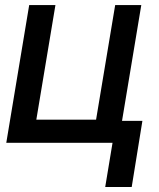

<svg xmlns="http://www.w3.org/2000/svg" viewBox="-20 -566 630 761"><path d="M540 -545.9 449.2 0H4.9L95.7 -545.9H199.7L124 -91.8H360.8L436.5 -545.9ZM544.4 -86.9 502 175.3H397L440.4 -86.9Z"/></svg>

Font: Inter Tight Medium
Style: Italic
Weight: 500
Italic angle: -9.39999°
Designer: Rasmus Andersson
Foundry: rsms
Version: Version 3.004